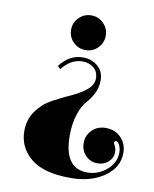

<svg xmlns="http://www.w3.org/2000/svg" viewBox="-83 -551 687 856"><g transform="rotate(10 261.0 -123.0)"><path d="M340 -410Q340 -377 317 -354Q294 -331 262 -331Q229 -331 206 -354Q183 -377 183 -410Q183 -442 206 -465Q229 -488 262 -488Q294 -488 317 -465Q340 -442 340 -410ZM352 -209Q352 -176 337.5 -148.5Q323 -121 305.5 -102.5Q288 -84 273.5 -42.5Q259 -1 259 56Q259 205 364 205Q413 205 451.5 172Q490 139 490 93Q490 70 480 55Q474 45 468 45Q459 45 459 54Q459 57 464 65Q471 77 471 94Q471 121 451 139Q431 157 402 157Q370 157 348 134.5Q326 112 326 78Q326 43 350.5 19Q375 -5 412 -5Q454 -5 481 22.5Q508 50 508 92Q508 157 447.5 199.5Q387 242 295 242Q172 242 114 193.5Q56 145 56 71Q56 19 84 -20Q112 -59 152.5 -81Q193 -103 233.5 -121Q274 -139 302 -162Q330 -185 330 -214Q330 -245 309 -262Q288 -279 259 -279Q206 -279 166 -228L153 -240Q196 -297 258 -297Q295 -297 323.5 -274Q352 -251 352 -209Z"/></g></svg>

Font: Elsie Swash Caps Black
Style: Regular
Weight: 900
Designer: Alejandro Inler
Foundry: Alejandro Inler
Version: 1.001